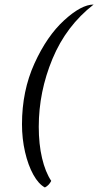

<svg xmlns="http://www.w3.org/2000/svg" viewBox="-20 -740 433 847"><path d="M77 -192Q77 -339 132 -460Q187 -581 263 -650.5Q339 -720 393 -720Q272 -626 211.5 -480.5Q151 -335 151 -181Q151 -104 165.5 -42.5Q180 19 206 58Q196 78 178 87Q150 72 127 30.5Q104 -11 90.5 -69.5Q77 -128 77 -192Z"/></svg>

Font: Dancing Script
Style: Bold
Weight: 700
Designer: Pablo Impallari
Foundry: Pablo Impallari
Version: Version 2.000